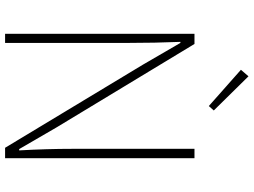

<svg xmlns="http://www.w3.org/2000/svg" viewBox="-138 -834 973 736"><g transform="rotate(90 348.0 -466.5)"><path d="M110 0V-726H149L469 -197L552 -54H557Q554 -107 552.5 -157.5Q551 -208 551 -259V-726H587V0H547L228 -529L145 -672H141Q143 -621 144 -573Q145 -525 145 -473V0ZM387 -781 248 -904 273 -933 404 -800Z"/></g></svg>

Font: Noto Sans KR Thin
Style: Regular
Weight: 100
Designer: Ryoko NISHIZUKA 西塚涼子 (kana, bopomofo & ideographs); Paul D. Hunt (Latin, Greek & Cyrillic); Sandoll Communications 산돌커뮤니
Foundry: Adobe
Version: Version 2.004-H2;hotconv 1.0.118;makeotfexe 2.5.65603